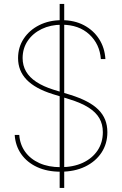

<svg xmlns="http://www.w3.org/2000/svg" viewBox="-20 -838 603 949"><path d="M274.9 90.8V-818.4H297.4V90.8ZM279.3 10.7Q213.4 10.7 163.6 -12.2Q113.8 -35.2 85 -76.2Q56.2 -117.2 52.7 -170.9H75.2Q78.6 -123.5 104.5 -87.6Q130.4 -51.8 175 -31.7Q219.7 -11.7 279.3 -11.7Q342.3 -11.7 389.2 -33.4Q436 -55.2 462.2 -94.2Q488.3 -133.3 488.3 -184.6Q488.3 -223.6 471.2 -253.4Q454.1 -283.2 417.7 -306.4Q381.3 -329.6 322.3 -347.7L240.2 -373Q154.3 -399.9 111.8 -443.8Q69.3 -487.8 69.3 -550.8Q69.3 -604.5 97.4 -647Q125.5 -689.5 174.3 -713.9Q223.1 -738.3 285.2 -738.3Q347.7 -738.3 394.8 -713.4Q441.9 -688.5 469.7 -645.3Q497.6 -602.1 501 -545.9H478.5Q473.1 -620.1 421.4 -668Q369.6 -715.8 285.2 -715.8Q230 -715.8 186 -694.6Q142.1 -673.3 116.9 -636Q91.8 -598.6 91.8 -550.8Q91.8 -514.6 108.6 -485.1Q125.5 -455.6 159.7 -433.1Q193.8 -410.6 245.1 -394.5L328.1 -369.1Q375 -354.5 409.4 -336.4Q443.8 -318.4 466.3 -295.9Q488.8 -273.4 499.8 -245.8Q510.7 -218.3 510.7 -184.6Q510.7 -127.9 481.7 -83.7Q452.6 -39.6 400.6 -14.4Q348.6 10.7 279.3 10.7Z"/></svg>

Font: Inter 28pt Thin
Style: Regular
Weight: 250
Designer: Rasmus Andersson
Foundry: rsms
Version: Version 4.001;git-66647c0bb